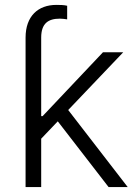

<svg xmlns="http://www.w3.org/2000/svg" viewBox="-20 -757 558 777"><path d="M419.4 0H496.8L256 -311.8L478.7 -545.5H396.7L152.3 -286.9H146.7V-604.8C146.7 -662.6 175.4 -681.5 222.3 -681.5C231.9 -681.5 243.3 -680 251.8 -678.6V-733.7C239.3 -736.9 222.7 -737.2 208.1 -737.2C134.2 -737.2 83.5 -691.8 83.5 -604.8V0H146.7V-195.7L213.8 -266Z"/></svg>

Font: Karasuma Gothic
Style: Light
Weight: 300
Designer: Rasmus Andersson / Ryoko Nishizuka
Foundry: rsms
Version: Version 1.00